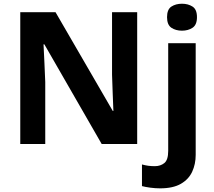

<svg xmlns="http://www.w3.org/2000/svg" viewBox="-20 -780 1158 1040"><path d="M723.1 0H530.8L220.2 -540H215.8Q218.3 -489.3 220.7 -438Q223.1 -386.7 225.1 -335.9V0H89.8V-713.9H280.8L590.8 -179.2H594.2Q592.3 -228.5 590.3 -277.6Q588.4 -326.7 586.9 -376V-713.9H723.1ZM884.8 -687Q884.8 -729 908.4 -744.4Q932.1 -759.8 965.8 -759.8Q999 -759.8 1022.9 -744.4Q1046.9 -729 1046.9 -687Q1046.9 -645.5 1022.9 -629.6Q999 -613.8 965.8 -613.8Q932.1 -613.8 908.4 -629.6Q884.8 -645.5 884.8 -687ZM847.2 240.2Q821.8 240.2 794.4 236.6Q767.1 232.9 749 228V110.8Q767.1 115.7 783 117.9Q798.8 120.1 818.8 120.1Q849.1 120.1 870.1 103.3Q891.1 86.4 891.1 37.1V-545.9H1040V59.1Q1040 108.9 1021 150.1Q1002 191.4 959.5 215.8Q917 240.2 847.2 240.2Z"/></svg>

Font: Open Sans
Style: Bold
Weight: 700
Designer: Monotype Design Team
Foundry: Monotype Imaging Inc.
Version: Version 3.000; ttfautohint (v1.8.4)